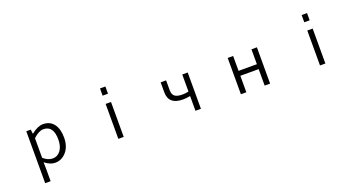

<svg xmlns="http://www.w3.org/2000/svg" viewBox="-43 -1601 5086 2684"><g transform="rotate(-20 2500.0 -259.0)"><path d="M287.1 232.4V-540H353.5L361.3 -476.6H364.3Q460 -553.7 538.1 -553.7Q641.6 -553.7 697.8 -480Q753.9 -406.2 753.9 -279.3Q753.9 -145.5 685.1 -66.4Q616.2 12.7 518.6 12.7Q445.3 12.7 366.2 -49.8L368.2 44.9V232.4ZM506.8 -55.7Q578.1 -55.7 623.5 -116.2Q668.9 -176.8 668.9 -278.3Q668.9 -485.4 519.5 -485.4Q452.1 -485.4 368.2 -407.2V-115.2Q436.5 -55.7 506.8 -55.7Z M1460 0V-519.5H1540V0ZM1460 -642.6V-750H1540V-642.6Z M2607.4 0V-219.7Q2547.9 -208 2499 -208Q2286.1 -208 2286.1 -392.6V-540H2367.2V-392.6Q2367.2 -330.1 2402.3 -302.7Q2437.5 -275.4 2515.6 -275.4Q2555.7 -275.4 2607.4 -286.1V-540H2688.5V0Z M3283.2 0V-540H3364.3V-318.4H3636.7V-540H3717.8V0H3636.7V-245.1H3364.3V0Z M4460 0V-519.5H4540V0ZM4460 -642.6V-750H4540V-642.6Z"/></g></svg>

Font: Gen Shin Gothic Monospace Normal
Style: Regular
Weight: 350
Designer: [Source Han Sans]
Ryoko NISHIZUKA  (kana & ideographs); Paul D. Hunt (Latin, Greek & Cyrillic); Wenlong ZHANG  (bopomofo
Version: Version 1.002.20150607